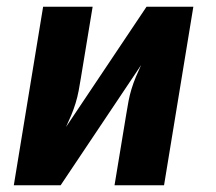

<svg xmlns="http://www.w3.org/2000/svg" viewBox="-20 -550 640 570"><path d="M21 0 108 -530H255L220 -318Q217 -299 213.5 -280.5Q210 -262 204.5 -244Q199 -226 191.5 -208Q184 -190 176 -173L415 -530H554L467 0H320L355 -212Q358 -231 361.5 -249.5Q365 -268 370.5 -286Q376 -304 383.5 -322Q391 -340 399 -357L160 0Z"/></svg>

Font: Iosevka Curly HvExObl
Style: Regular
Weight: 900
Width: 7
Italic angle: -9°
Monospace: yes
Designer: Belleve Invis
Foundry: Belleve Invis
Version: Version 11.1.0; ttfautohint (v1.8.3)